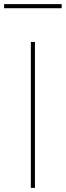

<svg xmlns="http://www.w3.org/2000/svg" viewBox="-51 -914 320 934"><path d="M99 0V-710H119V0ZM-31 -874V-894H249V-874Z"/></svg>

Font: Raleway Thin Thin
Style: Regular
Weight: 250
Version: Version 4.026